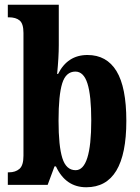

<svg xmlns="http://www.w3.org/2000/svg" viewBox="-20 -780 589 810"><path d="M216 -78H210L181 0H13V-53H18Q45 -53 62 -67.5Q79 -82 79 -123V-641Q79 -680 63 -693.5Q47 -707 17 -707H13V-760H228V-589Q228 -540 221 -468H225Q265 -548 349 -548Q430 -548 471.5 -480Q513 -412 513 -270Q513 10 344 10Q257 10 216 -78ZM365 -272Q365 -377 349 -427.5Q333 -478 298 -478Q258 -478 242.5 -428.5Q227 -379 227 -271Q227 -164 243 -113Q259 -62 299 -62Q365 -62 365 -272Z"/></svg>

Font: Noto Serif CondExtraBold
Style: Regular
Weight: 800
Width: 3
Designer: Monotype Design Team
Foundry: Monotype Imaging Inc.
Version: Version 1.001